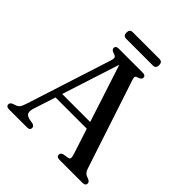

<svg xmlns="http://www.w3.org/2000/svg" viewBox="-222 -970 1115 1115"><g transform="rotate(45 336.0 -412.5)"><path d="M205 -19Q205 0 182 0H33Q9.5 0 9.5 -19Q9.5 -30.5 26.5 -38.5L46 -45Q59.5 -50 67 -60.5Q74.5 -71 83.5 -99L251.5 -622Q257 -639.5 253.5 -647.2Q250 -655 233.5 -660Q210.5 -667.5 210.5 -681Q210.5 -700 234 -700H432Q455.5 -700 455.5 -681.5Q455.5 -667 432.5 -660Q419.5 -656.5 416.5 -650.5Q413.5 -644.5 418.5 -630L598 -86.5Q604.5 -65 614 -55.2Q623.5 -45.5 640 -41Q661 -33 661 -19Q661 0 637 0H447Q423.5 0 423.5 -19Q423.5 -33 441.5 -38.5L475 -44Q487 -46.5 488 -55.2Q489 -64 483 -83L432 -240H175.5L131.5 -104.5Q123 -77 128.2 -64Q133.5 -51 155.5 -44L187 -38.5Q205 -33 205 -19ZM188.5 -281.5H418.5L303 -636.5ZM200 -797.5Q200 -825 224.5 -825H444Q468.5 -825 468.5 -798Q468.5 -771 444 -771H224.5Q200 -771 200 -797.5Z"/></g></svg>

Font: Fraunces 72pt S050
Style: Regular
Weight: 400
Version: Version 1.000; ttfautohint (v1.8.3)